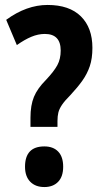

<svg xmlns="http://www.w3.org/2000/svg" viewBox="-20 -744 409 775"><path d="M103 -269Q103 -319 117 -353Q131 -387 166 -422Q198 -456 211.5 -481Q225 -506 225 -540Q225 -607 161 -607Q134 -607 106.5 -595.5Q79 -584 48 -562L5 -664Q87 -724 172 -724Q260 -724 306.5 -678Q353 -632 353 -551Q353 -508 342.5 -477Q332 -446 312.5 -418.5Q293 -391 264 -360Q241 -337 230 -320.5Q219 -304 215.5 -289.5Q212 -275 212 -255V-232H103ZM81 -71Q81 -153 159 -153Q195 -153 215 -132Q235 -111 235 -71Q235 -31 214.5 -10Q194 11 159 11Q123 11 102 -10.5Q81 -32 81 -71Z"/></svg>

Font: Noto Sans Lao UI ExtCond
Style: Bold
Weight: 700
Width: 2
Designer: Monotype Design Team
Foundry: Monotype Imaging Inc.
Version: Version 2.000; ttfautohint (v1.8.4.7-5d5b)